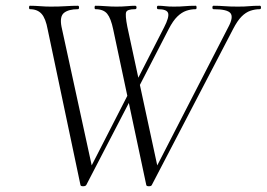

<svg xmlns="http://www.w3.org/2000/svg" viewBox="-20 -645 928 668"><path d="M489 -1 374 -542Q366 -581 353 -597Q340 -613 312 -613Q309 -613 309 -619Q309 -625 312 -625Q329 -625 348 -623.5Q367 -622 385 -622Q406 -622 422 -623.5Q438 -625 450 -625Q455 -625 455 -619Q455 -613 450 -613Q423 -613 419 -603Q415 -593 423 -552L530 -56L497 -11L774 -550Q793 -585 782 -599Q771 -613 723 -613Q719 -613 719 -619Q719 -625 723 -625Q743 -625 761.5 -623.5Q780 -622 808 -622Q832 -622 847 -623.5Q862 -625 884 -625Q888 -625 888 -619Q888 -613 884 -613Q867 -613 851 -607.5Q835 -602 820.5 -587.5Q806 -573 791 -544L508 -1Q506 3 498 3Q490 3 489 -1ZM260 -1 146 -542Q139 -581 124.5 -597Q110 -613 84 -613Q81 -613 81 -619Q81 -625 84 -625Q101 -625 120 -623.5Q139 -622 156 -622Q186 -622 209 -623.5Q232 -625 251 -625Q255 -625 255 -619Q255 -613 251 -613Q219 -613 203 -600.5Q187 -588 194 -552L302 -56L269 -11L437 -339L447 -323L280 -1Q277 3 269 3Q261 3 260 -1ZM453 -323 443 -339 551 -550Q569 -585 565 -599Q561 -613 530 -613Q526 -613 526 -619Q526 -625 530 -625Q543 -625 554.5 -623.5Q566 -622 585 -622Q608 -622 623.5 -623.5Q639 -625 661 -625Q664 -625 664 -619Q664 -613 661 -613Q644 -613 628 -607.5Q612 -602 597 -587.5Q582 -573 567 -544Z"/></svg>

Font: Cormorant Garamond Light Light
Style: Italic
Weight: 300
Italic angle: -10°
Version: Version 4.001